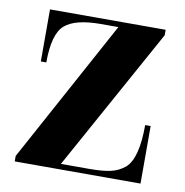

<svg xmlns="http://www.w3.org/2000/svg" viewBox="-68 -625 665 690"><g transform="rotate(10 264.5 -280.0)"><path d="M469 -210H489V0H30V-20L313 -540H249Q156 -540 118 -507Q80 -474 80 -370H60V-560H482V-540L195 -20H300Q347 -20 376 -26.5Q405 -33 428 -52Q469 -88 469 -210Z"/></g></svg>

Font: Rozha One
Style: Regular
Weight: 400
Designer: Tim Donaldson, Indian Type Foundry
Foundry: Indian Type Foundry
Version: Version 1.301;PS 1.0;hotconv 1.0.78;makeotf.lib2.5.61930; tt